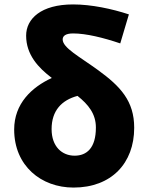

<svg xmlns="http://www.w3.org/2000/svg" viewBox="-20 -833 669 867"><path d="M317 -130C260 -130 213 -171 213 -250C213 -334 259 -381 330 -400C379 -361 413 -319 413 -257C413 -165 372 -130 317 -130ZM562 -768C486 -793 393 -813 310 -813C165 -813 98 -748 98 -672C98 -586 153 -527 214 -481C123 -439 44 -365 44 -248C44 -84 166 14 312 14C483 14 586 -96 586 -256C586 -377 524 -443 422 -517C338 -578 263 -617 263 -655C263 -671 277 -682 310 -682C369 -682 446 -663 523 -637Z"/></svg>

Font: Noto Sans CJK KR Black
Style: Regular
Weight: 900
Designer: Ryoko NISHIZUKA (kana & ideographs); Paul D. Hunt (Latin, Greek & Cyrillic); Wenlong ZHANG (bopomofo); Sandoll Communica
Foundry: Adobe Systems Incorporated
Version: Version 1.004;PS 1.004;hotconv 1.0.82;makeotf.lib2.5.63406